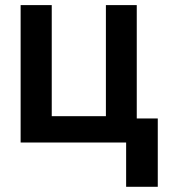

<svg xmlns="http://www.w3.org/2000/svg" viewBox="-20 -550 658 741"><path d="M507.8 -92.8H588.9V170.9H466.8V0H59.6V-530.3H179.7V-101.6H388.7V-530.3H507.8Z"/></svg>

Font: Pretendard JP SemiBold
Style: Regular
Weight: 600
Designer: Base glyphs from Inter by Rasmus Andersson; Hangeul glyphs from Noto Sans CJK(Source Han Sans) by Jang Soo-young and Kan
Foundry: Kil Hyung-jin
Version: Version 1.309